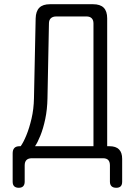

<svg xmlns="http://www.w3.org/2000/svg" viewBox="-20 -750 640 910"><path d="M69 140Q55 140 47.5 133Q40 126 40 111V-23Q40 -40 48 -48.5Q56 -57 73 -57H78Q91 -75 105 -109Q119 -143 129.5 -188Q140 -233 141 -284L149 -663Q150 -697 166.5 -713.5Q183 -730 217 -730H421Q455 -730 471.5 -713.5Q488 -697 488 -663V-57H499Q529 -57 544 -42Q559 -27 559 3V111Q559 126 552 133Q545 140 531 140Q516 140 508.5 132.5Q501 125 501 111V34Q501 17 493 8.5Q485 0 468 0H131Q114 0 105.5 8.5Q97 17 97 34V111Q97 125 90 132.5Q83 140 69 140ZM423 -639Q423 -655 414.5 -663.5Q406 -672 390 -672H247Q230 -672 221 -663.5Q212 -655 212 -639L205 -284Q204 -231 194.5 -186Q185 -141 171.5 -107.5Q158 -74 146 -57H423Z"/></svg>

Font: Maple Mono ExtraLight
Style: Regular
Weight: 275
Monospace: yes
Designer: subframe7536
Version: Version 7.000